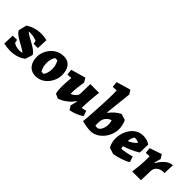

<svg xmlns="http://www.w3.org/2000/svg" viewBox="109 -1685 2613 2613"><g transform="rotate(45 1416.0 -378.0)"><path d="M292 -85Q277.3 -99.1 254.4 -113Q231.4 -127 205.3 -141.4Q179.2 -155.8 152.3 -170.9Q125.5 -186 102.3 -201.9Q79.1 -217.8 62 -234.9Q44.9 -252 39.1 -271L67.9 -386.2Q171.9 -452.1 290 -452.1Q317.4 -452.1 344.7 -448.5Q372.1 -444.8 400.9 -438L395 -279.8H313L303.2 -327.1Q276.9 -338.4 244.6 -345.7Q212.4 -353 180.2 -353Q171.9 -353 163.6 -352.8Q155.3 -352.5 147 -351.1Q161.6 -336.9 184.6 -322.8Q207.5 -308.6 234.1 -293.9Q260.7 -279.3 288.8 -263.9Q316.9 -248.5 341.3 -231.9Q365.7 -215.3 384.3 -197.8Q402.8 -180.2 411.1 -161.1L377 -55.2Q325.2 -18.1 269.3 -2Q213.4 14.2 152.8 14.2Q122.6 14.2 91.8 10.5Q61 6.8 27.8 0L33.2 -158.2H115.2L125 -110.8Q149.4 -94.2 178.2 -86.2Q207 -78.1 238.8 -78.1Q252.4 -78.1 265.9 -79.6Q279.3 -81.1 292 -85Z M888.7 -250Q888.7 -222.7 881.3 -192.6Q874 -162.6 859.9 -133.3Q845.7 -104 824.7 -77.1Q803.7 -50.3 776.4 -30Q749 -9.8 715.6 2.2Q682.1 14.2 643.1 14.2Q595.2 14.2 562 -2.7Q528.8 -19.5 507.8 -47.9Q486.8 -76.2 477.3 -112.5Q467.8 -148.9 467.8 -188Q467.8 -216.8 475.6 -247.6Q483.4 -278.3 498.3 -307.6Q513.2 -336.9 535.2 -363.3Q557.1 -389.6 585.4 -409.4Q613.8 -429.2 648.2 -440.7Q682.6 -452.1 722.7 -452.1Q771.5 -452.1 803.5 -434.6Q835.4 -417 854.5 -388.4Q873.5 -359.9 881.1 -323.7Q888.7 -287.6 888.7 -250ZM657.7 -350.1Q650.4 -341.3 643.8 -327.9Q637.2 -314.5 632.1 -297.9Q627 -281.2 624 -262.2Q621.1 -243.2 621.1 -223.1Q621.1 -183.1 629.9 -150.9Q638.7 -118.7 656.7 -86.9H698.7Q706.1 -95.7 712.6 -109.1Q719.2 -122.6 724.4 -139.2Q729.5 -155.8 732.7 -174.8Q735.8 -193.8 735.8 -213.9Q735.8 -253.9 726.8 -286.1Q717.8 -318.4 699.7 -350.1Z M1171.9 -394Q1167.5 -365.7 1163.6 -337.9Q1159.7 -310.1 1156.5 -284.2Q1153.3 -258.3 1151.6 -235.4Q1149.9 -212.4 1149.9 -194.8Q1149.9 -181.2 1149.9 -172.9Q1149.9 -164.6 1150.9 -153.8Q1161.1 -157.2 1176.5 -166Q1191.9 -174.8 1206.3 -187.5Q1220.7 -200.2 1231.2 -216.1Q1241.7 -231.9 1242.2 -249L1246.1 -438H1414.1Q1409.7 -398.4 1405.5 -354.5Q1401.4 -310.5 1398.4 -268.6Q1395.5 -226.6 1393.8 -189.5Q1392.1 -152.3 1392.1 -126Q1397.9 -127 1406.7 -128.4Q1415.5 -129.9 1425.5 -131.8Q1435.5 -133.8 1445.6 -136.5Q1455.6 -139.2 1463.9 -142.1L1490.7 -64.9Q1469.7 -50.3 1445.3 -37.6Q1420.9 -24.9 1395.3 -14.9Q1369.6 -4.9 1344.7 2.4Q1319.8 9.8 1297.9 14.2L1261.7 -43.9L1286.1 -138.2L1278.8 -141.1Q1263.2 -119.1 1242.7 -96.9Q1222.2 -74.7 1196.8 -54.2Q1171.4 -33.7 1140.9 -15.9Q1110.4 2 1073.7 14.2L1006.8 -15.1Q998.5 -51.3 996.3 -82.5Q994.1 -113.8 994.1 -141.1Q994.1 -154.8 995.1 -175.8Q996.1 -196.8 997.6 -220.5Q999 -244.1 1001 -268.6Q1002.9 -293 1004.9 -314Q994.6 -313 983.6 -312.5Q972.7 -312 962.9 -311.3Q953.1 -310.5 945.3 -310.3Q937.5 -310.1 933.1 -310.1L924.8 -392.1L1135.7 -452.1Z M1532.2 -12.2Q1534.7 -31.7 1537.8 -70.1Q1541 -108.4 1544.2 -157.5Q1547.4 -206.5 1550.8 -262.2Q1554.2 -317.9 1556.6 -371.6Q1559.1 -425.3 1560.5 -473.1Q1562 -521 1562 -554.2Q1562 -561.5 1561.8 -573.2Q1561.5 -585 1561.3 -596.4Q1561 -607.9 1560.8 -617.4Q1560.5 -627 1560.1 -630.9Q1549.8 -629.9 1539.1 -629.4Q1528.3 -628.9 1518.6 -628.2Q1508.8 -627.4 1500.7 -627.2Q1492.7 -627 1488.3 -627L1480 -710L1685.1 -770L1721.2 -711.9L1680.2 -329.1L1687 -325.2Q1720.2 -368.7 1756.6 -400.4Q1793 -432.1 1835.9 -452.1L1924.3 -423.8Q1933.1 -406.7 1939.2 -387Q1945.3 -367.2 1949.2 -347.7Q1953.1 -328.1 1955.1 -310.5Q1957 -293 1957 -279.8Q1957 -243.2 1947.5 -207Q1938 -170.9 1920.9 -138.2Q1903.8 -105.5 1879.9 -77.6Q1856 -49.8 1827.1 -29.3Q1798.3 -8.8 1765.4 2.7Q1732.4 14.2 1697.3 14.2Q1678.2 14.2 1657.5 12.2Q1636.7 10.3 1615.5 6.6Q1594.2 2.9 1573 -1.7Q1551.8 -6.3 1532.2 -12.2ZM1693.4 -88.9Q1701.7 -86.4 1711.9 -84.7Q1722.2 -83 1731 -83Q1750 -83 1764.9 -96.7Q1779.8 -110.4 1790 -130.4Q1800.3 -150.4 1805.7 -173.6Q1811 -196.8 1811 -215.8Q1811 -229.5 1809.8 -242.4Q1808.6 -255.4 1806.6 -265.9Q1804.7 -276.4 1802.7 -283.9Q1800.8 -291.5 1799.3 -294.9Q1787.6 -293 1769.8 -283.4Q1752 -273.9 1735.4 -257.1Q1718.8 -240.2 1706.8 -215.8Q1694.8 -191.4 1694.3 -160.2Z M2380.4 -254.9Q2352.1 -236.8 2317.4 -219.2Q2287.6 -204.1 2246.8 -186.8Q2206.1 -169.4 2157.2 -154.8Q2157.7 -150.9 2158.7 -145Q2159.7 -139.2 2161.1 -133.3Q2162.6 -127.4 2164.1 -121.8Q2165.5 -116.2 2166.5 -112.8Q2184.6 -114.3 2208.5 -118.2Q2232.4 -122.1 2257.6 -127Q2282.7 -131.8 2307.1 -137.5Q2331.5 -143.1 2350.6 -148.9L2378.4 -67.9Q2365.7 -58.6 2346.7 -49.3Q2327.6 -40 2305.2 -31.2Q2282.7 -22.5 2258.5 -14.6Q2234.4 -6.8 2211.7 -0.7Q2189 5.4 2169.2 9.3Q2149.4 13.2 2135.3 14.2L2047.4 -14.2Q2028.3 -46.4 2019.3 -83.3Q2010.3 -120.1 2010.3 -158.2Q2010.3 -194.3 2017.8 -230.2Q2025.4 -266.1 2040 -298.8Q2054.7 -331.5 2075.7 -359.4Q2096.7 -387.2 2123 -408Q2149.4 -428.7 2181.4 -440.4Q2213.4 -452.1 2249.5 -452.1Q2259.3 -452.1 2275.4 -451.2Q2291.5 -450.2 2310.3 -446.3Q2329.1 -442.4 2348.6 -434.3Q2368.2 -426.3 2385.3 -412.1ZM2270.5 -332Q2264.6 -335.4 2256.3 -338.9Q2248 -342.3 2238.3 -344.7Q2228.5 -347.2 2218.8 -348.6Q2209 -350.1 2200.2 -350.1Q2197.3 -350.1 2194.3 -350.1Q2191.4 -350.1 2188.5 -349.1Q2173.3 -335 2164.6 -308.3Q2155.8 -281.7 2154.3 -250Q2184.1 -262.7 2206.1 -276.6Q2228 -290.5 2242.2 -303.2Q2258.8 -317.4 2270.5 -332Z M2815.4 -294.9Q2811 -295.4 2806.4 -295.7Q2801.8 -295.9 2797.4 -295.9Q2763.7 -295.9 2738.8 -285.9Q2713.9 -275.9 2697.3 -260.3Q2680.7 -244.6 2672.4 -224.6Q2664.1 -204.6 2663.6 -185.1L2658.2 0H2490.2Q2501 -79.6 2506.1 -141.1Q2511.2 -202.6 2511.2 -254.9V-314Q2501 -313 2490.5 -312.5Q2480 -312 2470.5 -311.3Q2460.9 -310.5 2453.1 -310.3Q2445.3 -310.1 2441.4 -310.1L2432.6 -392.1L2607.4 -452.1L2643.6 -394L2618.2 -300.8L2626.5 -296.9Q2646 -330.6 2668.5 -358.9Q2690.9 -387.2 2715.6 -407.7Q2740.2 -428.2 2767.1 -439.9Q2793.9 -451.7 2822.3 -452.1Z"/></g></svg>

Font: Simonetta
Style: Black Italic
Weight: 900
Italic angle: -2°
Designer: Gayaneh Bagdasaryan
Foundry: Brownfox
Version: Version 1.002